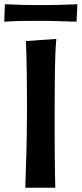

<svg xmlns="http://www.w3.org/2000/svg" viewBox="-48 -883 384 903"><path d="M217 -700Q214 -668 212.5 -634.5Q211 -601 210.5 -560.5Q210 -520 209.5 -470Q209 -420 209 -356Q209 -296 209 -247.5Q209 -199 209.5 -157Q210 -115 210.5 -77Q211 -39 212 0H71Q72 -48 73.5 -84.5Q75 -121 76 -160.5Q77 -200 78 -251Q79 -302 79 -379Q79 -456 78 -532.5Q77 -609 74 -690ZM312 -781Q264 -782 226.5 -783.5Q189 -785 142 -785Q95 -785 57 -784.5Q19 -784 -28 -781L-25 -863Q22 -861 59.5 -860Q97 -859 145 -859Q192 -859 230 -860Q268 -861 316 -863Z"/></svg>

Font: CantoraOne
Style: Regular
Weight: 400
Designer: Pablo Impallari, Rodrigo Fuenzalida
Foundry: Pablo Impallari
Version: Version 1.001; ttfautohint (v0.8) -G 200 -r 50